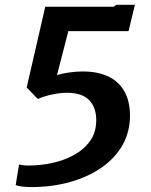

<svg xmlns="http://www.w3.org/2000/svg" viewBox="-20 -775 630 802"><path d="M109 6.5Q97 6.5 78.8 5Q60.5 3.5 45.5 -1.5L59.5 -87.5Q71 -85.5 80.2 -84.5Q89.5 -83.5 98.5 -83.5Q148 -83.5 198 -94.2Q248 -105 289.8 -128Q331.5 -151 356.8 -187Q382 -223 382 -273Q382 -327 352 -357.2Q322 -387.5 259 -387.5Q241 -387.5 219 -384.2Q197 -381 175.5 -375Q154 -369 138 -361.5L91.5 -409.5L169 -747H455.5L465.5 -755H543.5L517 -645H265.5L218 -461Q238 -468 268.2 -472.2Q298.5 -476.5 325 -476.5Q389 -476.5 433 -455.2Q477 -434 500 -392.5Q523 -351 523 -292Q523 -224.5 491.8 -169.2Q460.5 -114 404.2 -75Q348 -36 272.8 -14.8Q197.5 6.5 109 6.5Z"/></svg>

Font: Merriweather Sans Medium
Style: Italic
Weight: 500
Italic angle: -7.5°
Designer: Eben Sorkin
Foundry: Eben Sorkin
Version: Version 2.001